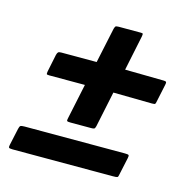

<svg xmlns="http://www.w3.org/2000/svg" viewBox="-82 -609 662 671"><g transform="rotate(15 249.0 -274.0)"><path d="M191 -162Q181 -162 179 -164Q177 -166 179 -174L206 -302H77Q68 -302 67.5 -304.5Q67 -307 68 -314L81 -377Q83 -385 86 -387.5Q89 -390 97 -390H225L252 -517Q254 -524 256 -526.5Q258 -529 268 -529H348Q354 -529 355 -527Q356 -525 354 -515L328 -390L468 -388Q475 -388 477 -385.5Q479 -383 477 -375L463 -309Q462 -304 460.5 -302Q459 -300 449 -300L309 -302L282 -173Q280 -165 277 -163.5Q274 -162 266 -162ZM20 -19Q8 -19 6.5 -22Q5 -25 7 -33L20 -93Q22 -102 25 -104.5Q28 -107 40 -107H403Q414 -107 416.5 -105Q419 -103 417 -94L403 -29Q402 -22 399 -20.5Q396 -19 382 -19Z"/></g></svg>

Font: Glory ExtraBold
Style: Italic
Weight: 800
Italic angle: -12°
Version: Version 1.011